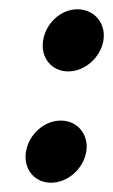

<svg xmlns="http://www.w3.org/2000/svg" viewBox="-20 -394 244 414"><path d="M36 -67C30 -30 54 0 90 0C126 0 160 -30 166 -67C172 -104 147 -134 111 -134C75 -134 42 -104 36 -67ZM73 -307C67 -270 91 -240 127 -240C163 -240 197 -270 203 -307C209 -344 183 -374 147 -374C111 -374 79 -344 73 -307Z"/></svg>

Font: Ampere
Style: Ita
Weight: 400
Version: Version 1